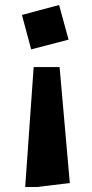

<svg xmlns="http://www.w3.org/2000/svg" viewBox="-20 -586 370 770"><path d="M68 -526 217 -566 255 -427 105 -388ZM115 -317H219L260 148L128 164H81Z"/></svg>

Font: Suez One
Style: Regular
Weight: 400
Designer: Michal Sahar
Foundry: Hagilda
Version: Version 1.001